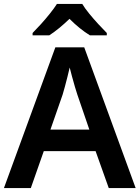

<svg xmlns="http://www.w3.org/2000/svg" viewBox="-20 -958 712 978"><path d="M0 0 262 -717H409L671 0H534L467 -188H203L137 0ZM237 -298H435L374 -476Q370 -488 362 -514.5Q354 -541 346.5 -569.5Q339 -598 335 -614Q330 -593 323.5 -566.5Q317 -540 310.5 -516.5Q304 -493 299 -476ZM399 -938Q412 -916 434.5 -888.5Q457 -861 481.5 -834.5Q506 -808 524 -790V-778H438Q412 -794 386 -815Q360 -836 334 -862Q307 -836 282 -815.5Q257 -795 231 -778H146V-790Q165 -809 188.5 -835Q212 -861 234 -888.5Q256 -916 270 -938Z"/></svg>

Font: Noto Sans Symbols SemiBold
Style: Regular
Weight: 600
Version: Version 2.002